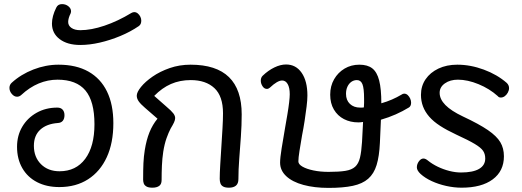

<svg xmlns="http://www.w3.org/2000/svg" viewBox="-20 -902 2543 935"><path d="M269 9Q207 9 160.5 -15Q114 -39 88.5 -83.5Q63 -128 63 -187Q63 -242 88.5 -285Q114 -328 158.5 -353Q203 -378 259 -378Q276 -378 285 -368Q294 -358 294 -341Q294 -324 286 -314Q278 -304 262 -303Q207 -299 176 -270.5Q145 -242 145 -192Q145 -137 179.5 -102.5Q214 -68 270 -68Q350 -68 395 -128.5Q440 -189 440 -297Q440 -409 396 -461.5Q352 -514 260 -514Q213 -514 168.5 -495.5Q124 -477 83 -439Q74 -431 63 -431Q49 -431 37.5 -444.5Q26 -458 26 -474Q26 -489 37 -499Q82 -540 142.5 -563.5Q203 -587 265 -587Q351 -587 410.5 -553.5Q470 -520 501 -456.5Q532 -393 532 -302Q532 -206 500 -136.5Q468 -67 409 -29Q350 9 269 9Z M371 -683Q308 -683 270.5 -711.5Q233 -740 233 -787Q233 -823 254 -865Q262 -882 282 -882Q300 -882 313 -871.5Q326 -861 326 -847Q326 -843 324 -837Q312 -813 312 -795Q312 -777 328 -766Q344 -755 371 -755Q424 -755 489 -777Q554 -799 620 -839Q627 -843 634 -843Q643 -843 651 -836.5Q659 -830 663.5 -820.5Q668 -811 668 -801Q668 -794 665.5 -787Q663 -780 656 -775Q615 -747 565.5 -726.5Q516 -706 466 -694.5Q416 -683 371 -683Z M722 12Q703 12 693 6Q683 0 680 -9Q677 -18 677 -27Q677 -75 678.5 -107.5Q680 -140 685 -171Q693 -221 708 -258Q723 -295 747 -324L686 -377Q665 -395 655.5 -408.5Q646 -422 646 -436Q646 -453 666.5 -478.5Q687 -504 723 -529Q759 -554 806.5 -570.5Q854 -587 908 -587Q1033 -587 1095 -526.5Q1157 -466 1157 -345Q1157 -292 1153 -236Q1149 -180 1145 -127.5Q1141 -75 1141 -30Q1141 -8 1129 2Q1117 12 1095 12Q1077 12 1067 6.5Q1057 1 1053.5 -9Q1050 -19 1050 -31Q1050 -58 1052.5 -99.5Q1055 -141 1058 -187.5Q1061 -234 1063.5 -277Q1066 -320 1066 -350Q1066 -434 1024 -473Q982 -512 909 -512Q856 -512 812.5 -493Q769 -474 731 -435L789 -384Q815 -362 824 -350Q833 -338 833 -327Q833 -318 827.5 -306Q822 -294 811 -276Q801 -257 791 -229Q781 -201 775 -163Q770 -130 768.5 -95.5Q767 -61 767 -25Q767 -5 755 3.5Q743 12 722 12Z M1580 13Q1511 13 1457.5 -1.5Q1404 -16 1374 -44Q1344 -72 1344 -110Q1344 -133 1351.5 -179.5Q1359 -226 1368 -278Q1374 -312 1379.5 -344.5Q1385 -377 1388 -403Q1391 -429 1391 -443Q1391 -475 1381 -492.5Q1371 -510 1354 -510Q1331 -510 1294 -475Q1287 -469 1280 -469Q1267 -469 1258.5 -482Q1250 -495 1250 -509Q1250 -524 1259 -533Q1286 -559 1316 -573.5Q1346 -588 1373 -588Q1421 -588 1449 -547.5Q1477 -507 1477 -437Q1477 -415 1473 -382.5Q1469 -350 1463.5 -314Q1458 -278 1451 -243Q1444 -202 1438.5 -167.5Q1433 -133 1433 -116Q1433 -102 1453 -90.5Q1473 -79 1506.5 -72Q1540 -65 1580 -65Q1631 -65 1662 -70Q1693 -75 1709.5 -90Q1726 -105 1733 -134Q1740 -163 1743 -211L1748 -308Q1741 -307 1736 -306.5Q1731 -306 1725 -306Q1686 -306 1655 -322Q1624 -338 1606 -368.5Q1588 -399 1588 -441Q1588 -483 1607 -516Q1626 -549 1658 -568Q1690 -587 1730 -587Q1770 -587 1793 -569Q1816 -551 1826.5 -510Q1837 -469 1837 -399Q1865 -407 1889 -417.5Q1913 -428 1935 -441Q1942 -446 1948 -446Q1958 -446 1965.5 -439Q1973 -432 1977.5 -422Q1982 -412 1982 -402Q1982 -386 1972 -379Q1941 -360 1907 -345Q1873 -330 1835 -319L1830 -206Q1827 -141 1814 -98.5Q1801 -56 1773 -31.5Q1745 -7 1698 3Q1651 13 1580 13ZM1734 -378Q1739 -378 1743.5 -378Q1748 -378 1752 -379Q1753 -391 1753 -401.5Q1753 -412 1753 -421Q1753 -472 1745 -492Q1737 -512 1718 -512Q1703 -512 1691 -503.5Q1679 -495 1672 -480Q1665 -465 1665 -445Q1665 -414 1684 -396Q1703 -378 1734 -378Z M2228 12Q2191 12 2153 3.5Q2115 -5 2082.5 -20Q2050 -35 2028 -55Q2010 -72 2010 -87Q2010 -103 2020 -116.5Q2030 -130 2042 -130Q2052 -130 2064 -120Q2085 -103 2112 -90Q2139 -77 2168.5 -69.5Q2198 -62 2225 -62Q2283 -62 2313 -79.5Q2343 -97 2343 -130Q2343 -152 2332.5 -167.5Q2322 -183 2292 -201Q2262 -219 2201 -247Q2156 -268 2123.5 -289Q2091 -310 2070.5 -333.5Q2050 -357 2040 -383.5Q2030 -410 2030 -440Q2030 -483 2052.5 -516Q2075 -549 2115 -568Q2155 -587 2207 -587Q2271 -587 2336 -563Q2401 -539 2448 -498Q2459 -487 2459 -473Q2459 -462 2453 -451Q2447 -440 2438 -433.5Q2429 -427 2419 -427Q2409 -427 2404 -434Q2364 -470 2310.5 -492Q2257 -514 2210 -514Q2172 -514 2146.5 -496Q2121 -478 2121 -450Q2121 -419 2149 -390.5Q2177 -362 2234 -335Q2313 -298 2356 -268.5Q2399 -239 2416.5 -209.5Q2434 -180 2434 -141Q2434 -69 2379.5 -28.5Q2325 12 2228 12Z"/></svg>

Font: Playpen Sans Thai
Style: Regular
Weight: 400
Designer: Sirin Gunkloy, Laura Meseguer, Veronika Burian, José Scaglione
Foundry: TypeTogether
Version: Version 2.000